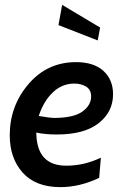

<svg xmlns="http://www.w3.org/2000/svg" viewBox="-20 -758 509 788"><path d="M444 -371Q444 -299 385 -252.5Q326 -206 213 -206Q164 -206 129 -214Q130 -78 252 -78Q326 -78 394 -111L387 -28Q307 10 228 10Q126 10 73 -49.5Q20 -109 20 -203Q20 -323 97 -413Q174 -503 292 -503Q365 -503 404.5 -467Q444 -431 444 -371ZM285 -415Q235 -415 197 -379Q159 -343 139 -282Q187 -274 200 -274Q282 -274 318 -300Q354 -326 354 -362Q354 -390 333.5 -402.5Q313 -415 285 -415ZM381 -592 220 -655 235 -738 391 -645Z"/></svg>

Font: Cabin
Style: Medium Italic
Weight: 500
Designer: Pablo Impallari
Foundry: Pablo Impallari. www.impallari.com Igino Marini. www.ikern.com
Version: Version 1.005